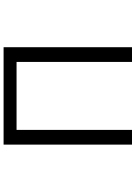

<svg xmlns="http://www.w3.org/2000/svg" viewBox="141 -914 773 1096"><g transform="rotate(-90 528.0 -366.5)"><path d="M334 0H250V-733H806V0H722V-659H334Z"/></g></svg>

Font: PlemolJP
Style: Regular
Weight: 400
Monospace: yes
Version: v2.0.4; ttfautohint (v1.8.4.7-5d5b-dirty) -l 6 -r 45 -G 200 